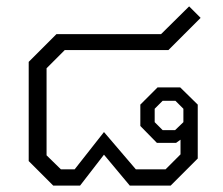

<svg xmlns="http://www.w3.org/2000/svg" viewBox="-20 -582 699 602"><path d="M70 -77V-388L157 -475H485L573 -562L609 -526L508 -425H183L126 -368V-95L171 -51H214L306 -168L406 -51H499L546 -98V-144L532 -134H472L420 -187V-254L474 -308H545L600 -254V-85L515 0H387L306 -97L231 0H147ZM529 -174 555 -199V-241L530 -266H490L465 -241V-199L490 -174Z"/></svg>

Font: Chakra Petch Light
Style: Regular
Weight: 300
Designer: Katatrad Aksorn Co.,Ltd.
Foundry: Cadson Demak Co.,Ltd.
Version: Version 1.000; ttfautohint (v1.6)